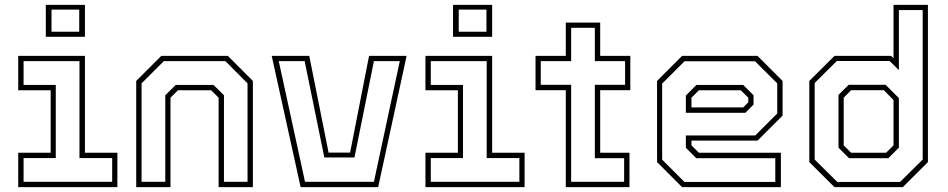

<svg xmlns="http://www.w3.org/2000/svg" viewBox="-20 -770 3900 790"><path d="M168.5 -618.5V-750H329.5V-618.5ZM192 -639.5H306V-730.5H192ZM55 0V-141.5H188.5V-398.5H55V-540H329.5V-141.5H463V0ZM77 -22H441.5V-119.5H307V-518.5H77V-420.5H209.5V-119.5H77Z M540.5 0V-437L643.5 -540H917.5L1020.5 -437V0H879.5V-368L849 -398.5H712L681.5 -368V0ZM562.5 -22H660V-378L703 -420.5H858.5L901.5 -378V-22H998.5V-427L907.5 -518.5H654L562.5 -427Z M1217 0 1098 -540H1252.5L1332 -142H1420.5L1498.5 -540H1653L1536 0ZM1235 -22H1518.5L1625 -518.5H1518.5L1438.5 -122H1314.5L1233.5 -518.5H1127Z M1844 -618.5V-750H2005V-618.5ZM1867.5 -639.5H1981.5V-730.5H1867.5ZM1730.5 0V-141.5H1864V-398.5H1730.5V-540H2005V-141.5H2138.5V0ZM1752.5 -22H2117V-119.5H1982.5V-518.5H1752.5V-420.5H1885V-119.5H1752.5Z M2308 0V-399H2183.5V-540H2308V-677H2449.5V-540H2573.5V-399H2449.5V-141.5H2570V0ZM2330 -22H2548V-119H2427.5V-421H2552V-518.5H2427.5V-655.5H2330V-518.5H2205V-421H2330Z M3097 -540 3200 -437V-294.5L3097 -191.5H2825V-172L2855.5 -141.5H3193V0H2786.5L2683.5 -103V-437L2786.5 -540ZM3038 -420.5 3080.5 -378V-340L3047 -306H2802V-377L2845.5 -420.5ZM3086.5 -518H2796.5L2704.5 -426V-113L2796 -21.5H3170V-119H2845L2802 -162V-212.5H3087.5L3178 -303V-427ZM3028 -398.5H2855.5L2825 -368V-328H3038L3059 -349V-368Z M3694.5 0H3413.5L3310 -103V-437L3413.5 -540H3646.5L3656.5 -530.5V-750H3798V-103ZM3635 -119H3473.5L3430 -162.5V-379.5L3472 -421H3624L3678.5 -366.5V-162.5ZM3626 -141.5 3656.5 -172V-358.5L3616.5 -399H3482L3451.5 -368V-172L3482 -141.5ZM3683.5 -21.5 3776.5 -113.5V-728.5H3678.5V-481.5L3640.5 -519H3423L3332 -428.5V-113.5L3425 -21.5Z"/></svg>

Font: Tourney ExtraLight
Style: Regular
Weight: 250
Designer: Tyler Finck
Foundry: Etcetera Type Co
Version: Version 1.015